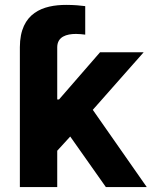

<svg xmlns="http://www.w3.org/2000/svg" viewBox="-20 -757 617 777"><path d="M408.4 0H573.9L355.5 -312.5L561.4 -545.5H384.9L218.8 -354.4H211.6V-566.1C212 -608.7 249.3 -619.7 287.6 -619.7C300.4 -619.7 312.9 -618.3 324.9 -616.8V-732.2C306.5 -734.7 279.5 -737.2 247.9 -737.2C155.5 -737.2 60.7 -706.7 60.4 -566.1V0H211.6V-147L264.2 -204.5Z"/></svg>

Font: Magic Ui Pro
Style: Bold
Weight: 700
Designer: Stefan Endress, Andreas Faust
Version: Version 1.000;FEAKit 1.0